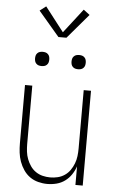

<svg xmlns="http://www.w3.org/2000/svg" viewBox="-63 -1000 626 1049"><g transform="rotate(5 250.0 -475.0)"><path d="M237 8Q212 8 187 1.5Q162 -5 141.5 -19.5Q121 -34 106.5 -55.5Q92 -77 83.5 -100.5Q75 -124 72 -149.5Q69 -175 69 -200V-520H109V-200Q109 -179 111.5 -158Q114 -137 121.5 -117.5Q129 -98 141 -80.5Q153 -63 170.5 -51Q188 -39 208.5 -34Q229 -29 250 -29Q271 -29 291.5 -34Q312 -39 329.5 -51Q347 -63 359 -80.5Q371 -98 378.5 -117.5Q386 -137 388.5 -158Q391 -179 391 -200V-520H431V0H391V-102Q383 -78 368.5 -56.5Q354 -35 333.5 -20Q313 -5 288 1.5Q263 8 237 8ZM350 -631Q342 -631 334.5 -633Q327 -635 321 -641Q315 -647 313 -654.5Q311 -662 311 -670Q311 -678 313 -685.5Q315 -693 321 -699Q327 -705 334.5 -707Q342 -709 350 -709Q358 -709 365.5 -707Q373 -705 379 -699Q385 -693 387 -685.5Q389 -678 389 -670Q389 -662 387 -654.5Q385 -647 379 -641Q373 -635 365.5 -633Q358 -631 350 -631ZM150 -631Q142 -631 134.5 -633Q127 -635 121 -641Q115 -647 113 -654.5Q111 -662 111 -670Q111 -678 113 -685.5Q115 -693 121 -699Q127 -705 134.5 -707Q142 -709 150 -709Q158 -709 165.5 -707Q173 -705 179 -699Q185 -693 187 -685.5Q189 -678 189 -670Q189 -662 187 -654.5Q185 -647 179 -641Q173 -635 165.5 -633Q158 -631 150 -631ZM228 -797 113 -932 147 -958 250 -825 353 -958 387 -932 272 -797Z"/></g></svg>

Font: Zed Sans Extralight
Style: Regular
Weight: 200
Designer: Belleve Invis
Foundry: Belleve Invis
Version: Version 1.0.0; ttfautohint (v1.8.4)